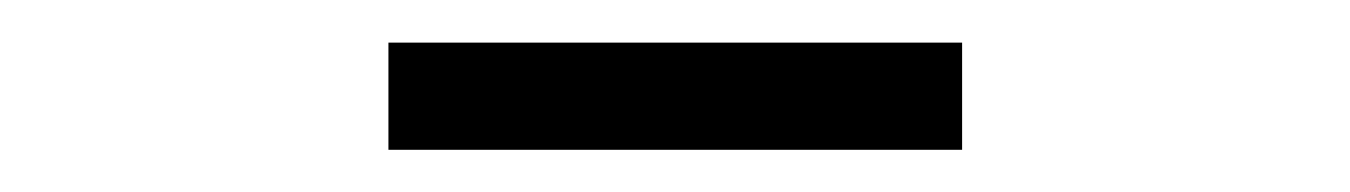

<svg xmlns="http://www.w3.org/2000/svg" viewBox="-20 -715 640 91"><path d="M164.1 -644V-694.8H436V-644Z"/></svg>

Font: Anuphan Light
Style: Regular
Weight: 300
Designer: Mike Abbink, Paul van der Laan, Pieter van Rosmalen, Mint Tantisuwanna
Foundry: Bold Monday; Cadson Demak
Version: Version 3.002;hotconv 1.0.109;makeotfexe 2.5.65596